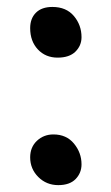

<svg xmlns="http://www.w3.org/2000/svg" viewBox="-20 -522 320 553"><path d="M146 -356Q111.3 -356 89.1 -379.6Q66.9 -403.3 66.9 -440.9Q66.9 -468.8 83.5 -485.4Q100.1 -502 130.9 -502Q170.9 -502 192.9 -475.8Q214.8 -449.7 214.8 -415Q214.8 -390.6 197.3 -373.3Q179.7 -356 146 -356ZM147.9 11.2Q113.8 11.2 90.3 -12.2Q66.9 -35.6 66.9 -68.8Q66.9 -98.1 86.4 -116.5Q106 -134.8 133.8 -134.8Q171.4 -134.8 193.1 -108.4Q214.8 -82 214.8 -48.8Q214.8 -23.9 197.8 -6.3Q180.7 11.2 147.9 11.2Z"/></svg>

Font: Shantell Sans Normal
Style: Regular
Weight: 400
Designer: Stephen Nixon, Anya Danilova, Shantell Martin
Foundry: Arrow Type
Version: Version 1.006;[559af2be0]